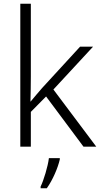

<svg xmlns="http://www.w3.org/2000/svg" viewBox="-20 -780 534 1021"><path d="M144 -374V-760H88V0H144V-185L225 -267L424 0H492L264 -304L475 -532H406L204 -312C184 -290 161 -261 143 -240H142C143 -284 144 -332 144 -374ZM298 68V61H240C235 104 212 180 196 212V221H229C261 176 288 112 298 68Z"/></svg>

Font: Noto Sans Gujarati Light
Style: Regular
Weight: 300
Designer: Jelle Bosma - Monotype Design Team, Universal Thirst
Foundry: Monotype Imaging Inc.
Version: Version 2.106